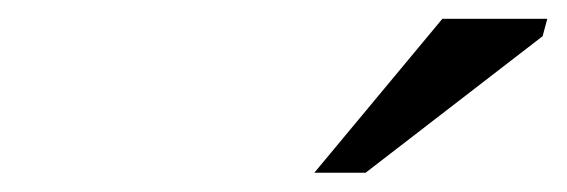

<svg xmlns="http://www.w3.org/2000/svg" viewBox="-20 -747 602 204"><path d="M314 -563.5 450 -727H561.5L556.5 -708.5L368.5 -563.5Z"/></svg>

Font: Newsreader 7pt
Style: Italic
Weight: 400
Italic angle: -17°
Designer: Hugues Gentile
Foundry: Production Type
Version: Version 1.003